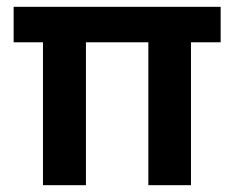

<svg xmlns="http://www.w3.org/2000/svg" viewBox="-20 -543 687 563"><path d="M106 0V-493H232V0ZM415 0V-493H540V0ZM20 -419V-523H627V-419Z"/></svg>

Font: Bricolage Grotesque 24pt SemiBold
Style: Regular
Weight: 600
Designer: Mathieu Triay
Foundry: Atelier Triay
Version: Version 1.001;gftools[0.9.33.dev8+g029e19f]